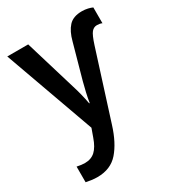

<svg xmlns="http://www.w3.org/2000/svg" viewBox="-191 -658 912 1010"><g transform="rotate(-30 265.0 -153.5)"><path d="M101 245Q83 245 66 242.5Q49 240 33 237V142Q60 148 81 148Q119 148 143.5 125.5Q168 103 185 54L203 4L7 -542H134L228 -230Q246 -173 257 -113H260Q264 -140 271.5 -172.5Q279 -205 286 -231L344 -439Q358 -493 385 -522.5Q412 -552 465 -552Q484 -552 501 -548Q518 -544 528 -539V-443Q522 -446 514 -447.5Q506 -449 497 -449Q478 -449 464.5 -433Q451 -417 434 -364L304 45Q275 138 228.5 191.5Q182 245 101 245Z"/></g></svg>

Font: Noto Sans Mono Condensed SemiBold
Style: Regular
Weight: 600
Width: 3
Designer: Monotype Design Team
Foundry: Monotype Imaging Inc.
Version: Version 2.014